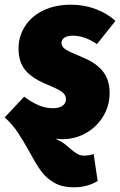

<svg xmlns="http://www.w3.org/2000/svg" viewBox="-45 -573 512 818"><path d="M220 20Q211 20 191 18Q210 26 223.5 35.5Q237 45 254 60Q271 75 284 82.5Q297 90 314 90Q335 90 354 83L371 198Q327 225 270 225Q220 225 186 205.5Q152 186 130.5 156.5Q109 127 81 75Q52 23 30 -10Q8 -43 -25 -73L58 -161Q89 -138 118.5 -125Q148 -112 181 -112Q206 -112 221 -122Q236 -132 236 -150Q236 -169 219 -181.5Q202 -194 151 -215Q91 -240 62.5 -274.5Q34 -309 34 -366Q34 -419 62 -462Q90 -505 140.5 -529Q191 -553 258 -553Q313 -553 362.5 -534.5Q412 -516 447 -484L368 -385Q316 -421 265 -421Q242 -421 229.5 -412.5Q217 -404 217 -390Q217 -374 233.5 -363Q250 -352 306 -329Q363 -306 392.5 -270Q422 -234 422 -177Q422 -123 395 -78Q368 -33 322 -6.5Q276 20 220 20Z"/></svg>

Font: Fira Sans Condensed Black
Style: Italic
Weight: 900
Width: 3
Italic angle: -8°
Designer: Carrois Corporate & Edenspiekermann AG
Foundry: Carrois Corporate GbR & Edenspiekermann AG
Version: Version 4.203